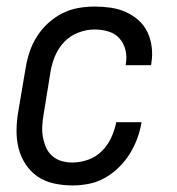

<svg xmlns="http://www.w3.org/2000/svg" viewBox="-20 -558 540 586"><path d="M201 8Q173 8 145 2Q117 -4 95 -19Q73 -34 58 -57Q43 -80 36.5 -106.5Q30 -133 30.5 -162Q31 -191 36 -219L58 -349Q62 -374 70 -398.5Q78 -423 92 -445.5Q106 -468 126 -486.5Q146 -505 169.5 -517Q193 -529 218.5 -533.5Q244 -538 269 -538Q294 -538 318 -534.5Q342 -531 363.5 -521.5Q385 -512 402.5 -496.5Q420 -481 430 -460Q440 -439 443 -414.5Q446 -390 442 -366Q442 -364 441.5 -362Q441 -360 441 -359H363Q364 -360 364 -361Q364 -362 364 -363Q368 -384 363 -405Q358 -426 344.5 -441Q331 -456 310.5 -462Q290 -468 269 -468Q244 -468 219 -458.5Q194 -449 176 -430Q158 -411 148 -387Q138 -363 134 -338L113 -208Q110 -191 109 -173.5Q108 -156 111 -139.5Q114 -123 120.5 -108Q127 -93 139.5 -82Q152 -71 168 -66.5Q184 -62 201 -62Q225 -62 249 -70.5Q273 -79 291 -97Q309 -115 319.5 -138Q330 -161 335 -185H412Q408 -160 399 -135.5Q390 -111 376 -88.5Q362 -66 342.5 -47Q323 -28 300 -15Q277 -2 251.5 3Q226 8 201 8Z"/></svg>

Font: Iosevka Curly Oblique
Style: Regular
Weight: 400
Italic angle: -9°
Monospace: yes
Designer: Belleve Invis
Foundry: Belleve Invis
Version: Version 11.1.0; ttfautohint (v1.8.3)